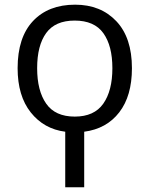

<svg xmlns="http://www.w3.org/2000/svg" viewBox="-20 -565 642 825"><path d="M302.7 -544.9Q412.6 -544.9 479.7 -474.1Q546.9 -403.3 546.9 -272Q546.9 -152.8 492.4 -82.3Q438 -11.7 341.8 1V239.7H260.3V1Q168.9 -10.7 112.3 -81.8Q55.7 -152.8 55.7 -272Q55.7 -404.3 121.8 -474.6Q188 -544.9 302.7 -544.9ZM300.8 -476.6Q217.3 -476.6 178.5 -423.1Q139.6 -369.6 139.6 -272Q139.6 -175.3 178.5 -119.6Q217.3 -64 301.3 -64Q384.8 -64 423.8 -119.6Q462.9 -175.3 462.9 -272Q462.9 -368.2 424.1 -422.4Q385.3 -476.6 300.8 -476.6Z"/></svg>

Font: Open Sans
Style: Regular
Weight: 400
Designer: Monotype Design Team
Foundry: Monotype Imaging Inc.
Version: Version 3.000; ttfautohint (v1.8.4)